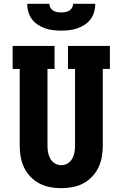

<svg xmlns="http://www.w3.org/2000/svg" viewBox="-20 -975 640 1003"><path d="M300 8Q270 8 241 2.5Q212 -3 186 -16.5Q160 -30 139 -52Q118 -74 105.5 -100.5Q93 -127 88 -156Q83 -185 83 -215V-615H46V-735H265V-615H228V-215Q228 -197 231 -179.5Q234 -162 242.5 -146.5Q251 -131 266.5 -121.5Q282 -112 300 -112Q318 -112 333.5 -121.5Q349 -131 357.5 -146.5Q366 -162 369 -179.5Q372 -197 372 -215V-615H335V-735H554V-615H517V-215Q517 -185 512 -156Q507 -127 494.5 -100.5Q482 -74 461 -52Q440 -30 414 -16.5Q388 -3 359 2.5Q330 8 300 8ZM300 -815Q279 -815 257.5 -817.5Q236 -820 216 -827Q196 -834 177.5 -846Q159 -858 146.5 -875Q134 -892 128 -913Q122 -934 122 -955H238Q238 -944 243.5 -934.5Q249 -925 258 -919.5Q267 -914 278 -912Q289 -910 300 -910Q311 -910 322 -912Q333 -914 342 -919.5Q351 -925 356.5 -934.5Q362 -944 362 -955H478Q478 -934 472 -913Q466 -892 453.5 -875Q441 -858 422.5 -846Q404 -834 384 -827Q364 -820 342.5 -817.5Q321 -815 300 -815Z"/></svg>

Font: Iosevka Curly Slab HvEx
Style: Regular
Weight: 900
Width: 7
Monospace: yes
Designer: Belleve Invis
Foundry: Belleve Invis
Version: Version 11.1.0; ttfautohint (v1.8.3)